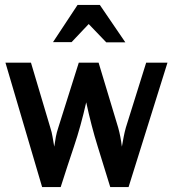

<svg xmlns="http://www.w3.org/2000/svg" viewBox="-20 -750 698 775"><path d="M105 -497 183 -235Q189 -217 192 -198.5Q195 -180 199 -158Q202 -180 205.5 -198Q209 -216 215 -234L298 -497H378L457 -235Q462 -217 465.5 -199Q469 -181 472 -158Q476 -181 479.5 -199Q483 -217 488 -235L570 -497H656L499 5H425Q399 -80 374 -160Q349 -240 328 -337Q306 -240 279 -160Q252 -80 225 5H150L2 -497ZM338 -653 269 -580H194L293 -730H383L486 -579H409Z"/></svg>

Font: Rosario SemiBold
Style: Regular
Weight: 600
Designer: Hector Gatti
Foundry: Omnibus Type
Version: Version 1.101; ttfautohint (v1.8.1.43-b0c9)